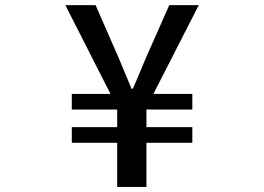

<svg xmlns="http://www.w3.org/2000/svg" viewBox="-20 -736 1040 756"><path d="M441.4 0V-173.8H262.7V-235.4H441.4V-304.7H262.7V-366.2H415L237.3 -715.8H356.4L434.6 -537.1Q445.3 -513.7 465.8 -463.4Q486.3 -413.1 498 -386.7H502.9Q514.6 -412.1 535.2 -461.9Q555.7 -511.7 567.4 -537.1L646.5 -715.8H762.7L584 -366.2H737.3V-304.7H556.6V-235.4H737.3V-173.8H556.6V0Z"/></svg>

Font: Gen Shin Gothic Monospace Medium
Style: Regular
Weight: 500
Designer: [Source Han Sans]
Ryoko NISHIZUKA  (kana & ideographs); Paul D. Hunt (Latin, Greek & Cyrillic); Wenlong ZHANG  (bopomofo
Version: Version 1.002.20150607